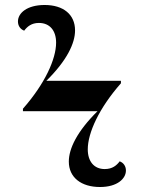

<svg xmlns="http://www.w3.org/2000/svg" viewBox="-20 -740 577 770"><path d="M381 10C451 10 485 -24 485 -56C485 -73 476 -87 460 -93C448 -77 431 -62 400 -62C357 -62 332 -93 332 -141C332 -207 377 -306 465 -406V-416H166C248 -497 281 -566 281 -618C281 -682 234 -720 159 -720C89 -720 52 -688 52 -654C52 -637 61 -623 77 -617C89 -633 106 -648 136 -648C180 -648 205 -617 205 -569C205 -503 160 -404 72 -304V-294H371C289 -213 256 -144 256 -92C256 -28 306 10 381 10Z"/></svg>

Font: Noto Serif Display
Style: Bold
Weight: 700
Designer: Monotype Design Team
Foundry: Monotype Imaging Inc.
Version: Version 2.009